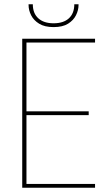

<svg xmlns="http://www.w3.org/2000/svg" viewBox="-20 -887 519 907"><path d="M429 -704V-686H105V-361H399V-343H105V-18H429V0H85V-704ZM351 -863Q351 -839 339 -815Q327 -791 301.5 -775Q276 -759 233 -759Q191 -759 165 -775Q139 -791 127 -815Q115 -839 115 -863V-867H135Q135 -824 161 -800.5Q187 -777 233 -777Q280 -777 305.5 -800.5Q331 -824 331 -867H351Z"/></svg>

Font: Poppins Variable
Style: Regular
Weight: 100
Designer: Jonny Pinhorn
Foundry: Indian Type Foundry
Version: Version 6.000